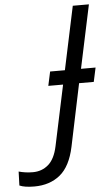

<svg xmlns="http://www.w3.org/2000/svg" viewBox="-217 -753 560 980"><g transform="rotate(-5 63.0 -263.0)"><path d="M-81.1 188Q-131.3 188 -157.2 176.3L-154.8 105Q-139.2 109.4 -120.8 112.1Q-102.5 114.7 -82.5 114.7Q-36.1 114.7 -2.9 85.9Q30.3 57.1 43.9 -6.8L109.9 -317.4H34.2L49.8 -389.6H125.5L194.3 -713.9H276.9L208 -389.6H282.7L267.1 -317.4H191.9L125 2.4Q104 101.6 51 144.8Q-2 188 -81.1 188Z"/></g></svg>

Font: Open Sans
Style: Italic
Weight: 400
Italic angle: -12°
Designer: Monotype Design Team
Foundry: Monotype Imaging Inc.
Version: Version 3.000; ttfautohint (v1.8.4)